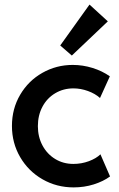

<svg xmlns="http://www.w3.org/2000/svg" viewBox="-20 -813 522 839"><path d="M32.2 -262.7Q32.2 -337.9 68.1 -398.9Q104 -460 165 -494.6Q226.1 -529.3 297.9 -529.3Q341.8 -529.3 384.3 -516.1Q426.8 -502.9 460 -479.5L417 -384.8Q396 -403.8 364.3 -415.3Q332.5 -426.8 300.8 -426.8Q256.8 -426.8 221.2 -405.5Q185.5 -384.3 165.5 -346.7Q145.5 -309.1 145.5 -261.7Q145.5 -215.3 165.5 -177.7Q185.5 -140.1 220.9 -118.4Q256.3 -96.7 300.8 -96.7Q335.9 -96.7 368.2 -108.6Q400.4 -120.6 418.9 -138.7L460.9 -42Q431.6 -20.5 389.9 -7.3Q348.1 5.9 301.8 5.9Q227.5 5.9 165.8 -29.5Q104 -64.9 68.1 -126.5Q32.2 -188 32.2 -262.7ZM243.2 -614.3 371.1 -793 451.2 -719.7 293.9 -570.3Z"/></svg>

Font: Reddit Sans Vanilla SemiBold
Style: Regular
Weight: 600
Designer: Stephen Hutchings
Foundry: Reddit
Version: Version 1.013